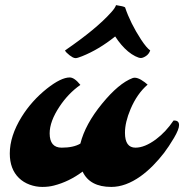

<svg xmlns="http://www.w3.org/2000/svg" viewBox="-20 -737 726 757"><path d="M18.6 0ZM472.7 -213.4Q472.7 -154.8 514.2 -154.8Q550.3 -154.8 594.7 -187.5Q634.3 -217.3 664.1 -261.7Q686 -263.2 686 -243.7Q686 -227.1 665.8 -192.9Q645.5 -158.7 626.5 -133.8Q607.4 -108.9 584 -85Q560.5 -61 534.2 -42Q475.1 0 418.9 0Q334 0 305.7 -60.5Q252 -20.5 192.4 -5.4Q171.9 0 146.7 0Q121.6 0 96.9 -9Q72.3 -18.1 54.7 -35.2Q18.6 -70.3 18.6 -131.8Q18.6 -200.7 65.4 -276.4Q104.5 -339.4 165 -387.7Q220.7 -431.6 254.9 -431.6Q273.4 -431.6 296.9 -402.3Q249 -368.7 214.4 -316.4Q175.8 -258.3 175.8 -211.4Q175.8 -154.8 223.1 -154.8Q270 -154.8 296.9 -170.9Q315.9 -247.1 382.3 -328.1Q448.2 -408.7 502.9 -429.2Q520.5 -435.5 550.8 -412.6Q558.1 -407.2 562 -403.3Q520.5 -367.7 494.6 -306.6Q472.7 -254.9 472.7 -213.4ZM303.2 -515.1Q284.7 -507.8 278.6 -507.8Q272.5 -507.8 266.6 -511Q260.7 -514.2 254.4 -519Q239.3 -530.8 236.3 -538.1Q360.8 -623.5 418.9 -689Q433.6 -705.1 437.5 -716.8Q467.3 -712.4 473.1 -708Q494.1 -645.5 536.1 -581.1Q558.1 -547.9 572.3 -538.1Q566.9 -523.4 555.2 -515.9Q543.5 -508.3 535.4 -508.3Q527.3 -508.3 513.2 -515.4Q499 -522.5 484.9 -534.2Q458 -556.6 434.1 -593.3Q369.6 -541.5 303.2 -515.1Z"/></svg>

Font: Molle
Style: Regular
Weight: 400
Italic angle: -22°
Designer: Elena Albertoni
Foundry: Elena Albertoni
Version: Version 1.001; ttfautohint (v0.92) -l 12 -r 12 -G 200 -x 10 